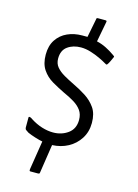

<svg xmlns="http://www.w3.org/2000/svg" viewBox="-130 -816 732 1020"><g transform="rotate(15 236.0 -305.5)"><path d="M162 -36Q145 -39 121 -46.5Q97 -54 79 -62Q69 -68 63.5 -72.5Q58 -77 58 -85Q58 -99 58 -112.5Q58 -126 58 -140Q58 -144 61 -144.5Q64 -145 69 -143Q74 -141 79 -137Q110 -117 142 -107Q174 -97 204 -97Q251 -97 286 -122.5Q321 -148 321 -197Q321 -228 306 -249Q291 -270 265 -286Q239 -302 205 -317Q170 -334 136.5 -353.5Q103 -373 81.5 -405Q60 -437 60 -487Q60 -536 82 -569Q104 -602 140.5 -618.5Q177 -635 221 -635Q229 -635 236 -635Q243 -635 250 -635L270 -737Q270 -741 271.5 -743Q273 -745 279 -745H319Q325 -745 326 -742.5Q327 -740 326 -736L305 -625Q332 -619 357 -606.5Q382 -594 406 -577Q411 -574 413 -571.5Q415 -569 412 -565Q408 -556 401.5 -542Q395 -528 389 -521Q386 -518 383 -519.5Q380 -521 373 -525Q360 -533 336.5 -544Q313 -555 285.5 -563.5Q258 -572 232 -572Q189 -572 159 -550.5Q129 -529 129 -484Q129 -456 145 -437Q161 -418 187 -403Q213 -388 244 -373Q280 -356 313.5 -334.5Q347 -313 369 -281.5Q391 -250 391 -199Q391 -150 367 -112.5Q343 -75 304 -54Q265 -33 217 -31L193 127Q192 132 190 133Q188 134 183 134H142Q139 134 137.5 132Q136 130 137 122Z"/></g></svg>

Font: Glory
Style: Regular
Weight: 400
Designer: Robert Leuschke
Foundry: Robert Leuschke
Version: Version 1.011